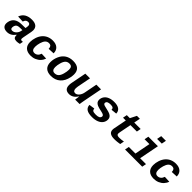

<svg xmlns="http://www.w3.org/2000/svg" viewBox="415 -2343 3970 3970"><g transform="rotate(45 2400.5 -358.0)"><path d="M161.1 9.8Q95.7 9.8 60.3 -20.5Q24.9 -50.8 24.9 -108.4Q24.9 -127.4 29.3 -149.4Q62.5 -315.9 266.1 -318.4L375.5 -320.3L380.4 -347.2Q385.3 -370.6 385.3 -388.2Q385.3 -449.2 328.1 -449.2Q293.5 -449.2 272.9 -431.6Q252.4 -414.1 240.2 -374.5L98.6 -381.3Q153.8 -538.1 351.1 -538.1Q435.5 -538.1 479.2 -502.7Q522.9 -467.3 522.9 -398.4Q522.9 -376 517.6 -347.7L480.5 -156.2Q475.1 -129.4 475.1 -114.7Q475.1 -96.7 482.7 -87.4Q490.2 -78.1 508.8 -78.1Q524.4 -78.1 539.6 -81.1L525.4 -6.8Q512.7 -3.9 502.4 -1.5Q492.2 1 482.2 2.4Q472.2 3.9 460.9 4.9Q449.7 5.9 435.1 5.9Q388.7 5.9 368.2 -14.4Q347.7 -34.7 347.7 -74.2L348.6 -94.2H345.7Q303.7 -39.1 259.3 -14.6Q214.8 9.8 161.1 9.8ZM360.4 -244.6 294.9 -243.7Q243.7 -242.7 219.2 -230Q194.8 -217.3 183.3 -189.7Q171.9 -162.1 171.9 -133.8Q171.9 -85.9 218.8 -85.9Q266.6 -85.9 305.7 -124.3Q344.7 -162.6 355.5 -217.8Z M851.6 9.8Q752 9.8 698.7 -40.5Q645.5 -90.8 645.5 -184.6Q645.5 -249.5 668 -318.6Q690.4 -387.7 732.2 -437.3Q773.9 -486.8 832 -512.5Q890.1 -538.1 960 -538.1Q1052.7 -538.1 1104.7 -491.7Q1156.7 -445.3 1156.7 -364.3V-361.8L1017.1 -355L1017.6 -364.3Q1017.6 -398.4 999.8 -421.1Q981.9 -443.8 939 -443.8Q892.1 -443.8 860.4 -410.9Q828.6 -377.9 809.1 -311Q789.6 -244.1 789.6 -188Q789.6 -84 870.6 -84Q909.7 -84 941.2 -108.6Q972.7 -133.3 988.3 -182.1L1124.5 -175.8Q1107.4 -122.6 1067.9 -80.1Q1028.3 -37.6 972.4 -13.9Q916.5 9.8 851.6 9.8Z M1444.8 9.8Q1343.3 9.8 1290.3 -41Q1237.3 -91.8 1237.3 -187Q1237.3 -276.9 1276.1 -362.8Q1314.9 -448.7 1385.7 -493.4Q1456.5 -538.1 1554.2 -538.1Q1764.6 -538.1 1764.6 -351.1Q1764.6 -314 1755.4 -264.6Q1730 -133.3 1649.4 -61.8Q1568.8 9.8 1444.8 9.8ZM1621.6 -349.1Q1621.6 -398.4 1601.6 -421.1Q1581.5 -443.8 1538.1 -443.8Q1485.8 -443.8 1452.6 -411.9Q1419.4 -379.9 1399.9 -310.1Q1380.4 -240.2 1380.4 -184.6Q1380.4 -84 1461.4 -84Q1514.6 -84 1548.3 -116.7Q1582 -149.4 1601.8 -221.4Q1621.6 -293.5 1621.6 -349.1Z M2054.7 -528.3 1997.1 -231.9Q1991.2 -201.2 1991.2 -175.8Q1991.2 -92.8 2054.2 -92.8Q2098.6 -92.8 2135.7 -136.5Q2172.9 -180.2 2185.1 -245.1L2239.7 -528.3H2377L2297.4 -118.2Q2290.5 -85.9 2285.2 -48.6Q2279.8 -11.2 2278.3 0H2147.5Q2151.4 -44.9 2162.1 -105H2159.7Q2085 9.8 1977.1 9.8Q1845.2 9.8 1845.2 -123.5Q1845.2 -156.2 1852.5 -192.9L1917.5 -528.3Z M2649.9 9.8Q2540.5 9.8 2489.3 -24.9Q2438 -59.6 2433.6 -131.8L2558.1 -149.9Q2560.5 -112.3 2582.8 -96.7Q2605 -81.1 2667.5 -81.1Q2725.6 -81.1 2754.6 -95.7Q2783.7 -110.4 2789.6 -141.6L2790.5 -152.8Q2790.5 -172.4 2771.5 -185.1Q2752.4 -197.8 2709 -207Q2611.8 -227.1 2575.2 -243.2Q2538.6 -259.3 2519 -284.2Q2499.5 -309.1 2499.5 -345.7Q2499.5 -400.9 2530.8 -446Q2562 -491.2 2620.1 -514.9Q2678.2 -538.6 2757.3 -538.6Q2852.1 -538.6 2902.1 -502Q2952.1 -465.3 2953.1 -396L2829.1 -383.3Q2829.1 -417 2808.8 -432.1Q2788.6 -447.3 2739.7 -447.3Q2690.9 -447.3 2664.1 -434.8Q2637.2 -422.4 2631.3 -393.1L2630.4 -382.8Q2630.4 -365.2 2647.7 -353.5Q2665 -341.8 2702.1 -334.5L2754.4 -321.8Q2822.8 -307.1 2855 -290.5Q2887.2 -273.9 2904.3 -249.3Q2921.4 -224.6 2921.4 -188.5Q2921.4 -130.4 2888.2 -84.7Q2855 -39.1 2793.2 -14.6Q2731.4 9.8 2649.9 9.8Z M3193.8 -435.5H3112.3L3130.4 -528.3H3218.8L3288.6 -666H3374.5L3347.7 -528.3H3535.6L3517.6 -435.5H3329.6L3279.3 -176.8Q3273.9 -147.5 3273.9 -136.2Q3273.9 -109.9 3291.5 -98.4Q3309.1 -86.9 3347.2 -86.9Q3407.2 -86.9 3474.1 -100.1L3456.5 -9.3Q3437.5 -6.3 3419.2 -3.4Q3400.9 -0.5 3381.6 1.7Q3362.3 3.9 3341.1 5.1Q3319.8 6.3 3294.9 6.3Q3215.8 6.3 3174.8 -21.5Q3133.8 -49.3 3133.8 -109.4Q3133.8 -123.5 3136.2 -140.1Q3138.7 -156.7 3193.8 -435.5Z M3955.1 -92.8H4127.4L4109.4 0H3606.9L3625 -92.8H3817.9L3884.3 -435.5H3742.7L3760.7 -528.3H4039.6ZM3920.9 -623.5 3940.4 -724.6H4077.6L4058.1 -623.5Z M4452.1 9.8Q4352.5 9.8 4299.3 -40.5Q4246.1 -90.8 4246.1 -184.6Q4246.1 -249.5 4268.6 -318.6Q4291 -387.7 4332.8 -437.3Q4374.5 -486.8 4432.6 -512.5Q4490.7 -538.1 4560.5 -538.1Q4653.3 -538.1 4705.3 -491.7Q4757.3 -445.3 4757.3 -364.3V-361.8L4617.7 -355L4618.2 -364.3Q4618.2 -398.4 4600.3 -421.1Q4582.5 -443.8 4539.6 -443.8Q4492.7 -443.8 4460.9 -410.9Q4429.2 -377.9 4409.7 -311Q4390.1 -244.1 4390.1 -188Q4390.1 -84 4471.2 -84Q4510.3 -84 4541.7 -108.6Q4573.2 -133.3 4588.9 -182.1L4725.1 -175.8Q4708 -122.6 4668.5 -80.1Q4628.9 -37.6 4573 -13.9Q4517.1 9.8 4452.1 9.8Z"/></g></svg>

Font: Liberation Mono
Style: Bold Italic
Weight: 700
Italic angle: -12°
Monospace: yes
Designer: Steve Matteson
Foundry: Ascender Corporation
Version: Version 2.1.5